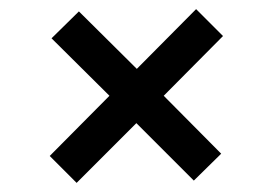

<svg xmlns="http://www.w3.org/2000/svg" viewBox="-20 -501 599 421"><path d="M148 -100 89 -159 220 -291 93 -417 153 -476 280 -350 410 -481 469 -422 339 -291 465 -164 405 -105 279 -231Z"/></svg>

Font: DM Sans 36pt Medium
Style: Regular
Weight: 500
Designer: Colophon Foundry, Jonny Pinhorn
Foundry: Colophon Foundry
Version: Version 4.004;gftools[0.9.30]